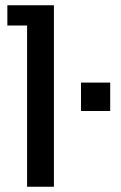

<svg xmlns="http://www.w3.org/2000/svg" viewBox="-20 -710 460 730"><path d="M83 -613H8V-690H185V0H83ZM288 -396H399V-288H288Z"/></svg>

Font: Mozilla Headline BETA
Style: Regular
Weight: 400
Designer: Studio DRAMA
Foundry: Studio DRAMA
Version: Version 0.100